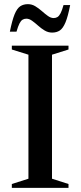

<svg xmlns="http://www.w3.org/2000/svg" viewBox="-20 -905 388 925"><path d="M310 -18.5V0H37V-18.5L117 -44V-641.5L37 -666.5V-685H310V-666.5L230.5 -641.5V-44ZM318 -880.5Q307.5 -826 295.5 -797.2Q283.5 -768.5 268.2 -758.2Q253 -748 231 -748Q212 -748 195.2 -758Q178.5 -768 163.5 -781.5Q148.5 -795 134.5 -805Q120.5 -815 107 -815Q96.5 -815 88.5 -810Q80.5 -805 73.8 -791.8Q67 -778.5 59.5 -752.5H27.5Q38.5 -807 50.2 -835.8Q62 -864.5 77.5 -874.8Q93 -885 114.5 -885Q133.5 -885 150 -875Q166.5 -865 181.8 -851.5Q197 -838 211 -828Q225 -818 238.5 -818Q249 -818 257 -823Q265 -828 272 -841.5Q279 -855 286 -880.5Z"/></svg>

Font: Newsreader 36pt Medium
Style: Regular
Weight: 500
Designer: Hugues Gentile
Foundry: Production Type
Version: Version 1.003